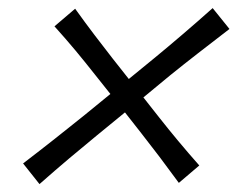

<svg xmlns="http://www.w3.org/2000/svg" viewBox="-20 -535 602 474"><path d="M77.5 -80.5 37 -131.5Q77.5 -162.5 115.5 -192.5Q153.5 -222.5 187 -249.5L252.5 -303L213.5 -352Q191.5 -380 166.8 -409.8Q142 -439.5 114.5 -470L165.5 -513.5Q189.5 -480 213.8 -448Q238 -416 258.5 -390L298 -340L364 -394Q395 -419.5 431.2 -450.5Q467.5 -481.5 505 -515L546.5 -463.5Q507 -433 469.2 -403.8Q431.5 -374.5 400 -349L334 -294.5L373 -245Q395 -217 420 -187Q445 -157 472 -126.5L421.5 -83.5Q397 -117 373.8 -147.8Q350.5 -178.5 328.5 -206.5L288.5 -257.5L219.5 -201Q186.5 -174 151.5 -144.5Q116.5 -115 77.5 -80.5Z"/></svg>

Font: Commissioner Flair Light
Style: Italic
Weight: 300
Italic angle: -12°
Designer: Kostas Bartsokas
Foundry: Kostas Bartsokas
Version: Version 1.000; ttfautohint (v1.8.3)